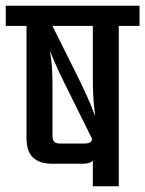

<svg xmlns="http://www.w3.org/2000/svg" viewBox="-40 -646 504 666"><path d="M-20 -626H444V-556H372V0H282V-88Q271 -78 246 -78H142Q97 -78 74.5 -99.5Q52 -121 52 -167V-556H-20ZM280 -163 182 -361Q159 -407 146 -439L133 -470L138 -436Q142 -402 142 -349V-178Q142 -160 148 -154Q154 -148 171 -148H250Q269 -148 276 -155Q278 -158 280 -163ZM142 -556 239 -361Q263 -311 277 -277L290 -242L286 -281Q282 -319 282 -379V-556Z"/></svg>

Font: Teko Light
Style: Regular
Weight: 400
Version: Version 2.000;gftools[0.9.28.dev9+g7d2139d.d20230707]